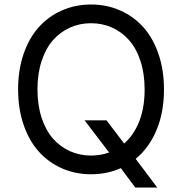

<svg xmlns="http://www.w3.org/2000/svg" viewBox="-20 -757 801 845"><path d="M701.7 -363.6Q701.7 -448.5 677.7 -518.8Q653.8 -589.1 611.2 -636.9Q568.5 -684.7 509.2 -710.9Q449.9 -737.2 380.7 -737.2Q311.4 -737.2 252.1 -710.9Q192.8 -684.7 150.2 -636.9Q107.6 -589.1 83.6 -518.8Q59.7 -448.5 59.7 -363.6Q59.7 -278.8 83.6 -208.5Q107.6 -138.1 150.2 -90.4Q192.8 -42.6 252.1 -16.3Q311.4 9.9 380.7 9.9Q451.7 9.9 511.7 -17L575.3 68.2H671.9L577.1 -57.9Q636.4 -106.5 669 -184.8Q701.7 -263.1 701.7 -363.6ZM352.3 -227.3 460.2 -85.9Q422.6 -72.4 380.7 -72.4Q331 -72.4 288.2 -91.6Q245.4 -110.8 213.4 -146.8Q181.5 -182.9 163.2 -238.6Q144.9 -294.4 144.9 -363.6Q144.9 -432.9 163.2 -488.6Q181.5 -544.4 213.4 -580.4Q245.4 -616.5 288.2 -635.7Q331 -654.8 380.7 -654.8Q430.4 -654.8 473.2 -635.7Q516 -616.5 547.9 -580.4Q579.9 -544.4 598.2 -488.6Q616.5 -432.9 616.5 -363.6Q616.5 -283.4 592.9 -223Q569.2 -162.6 526.3 -125.4L448.9 -227.3Z"/></svg>

Font: Inter-Regular
Style: Regular
Weight: 500
Designer: Rasmus Andersson
Foundry: rsms
Version: ""